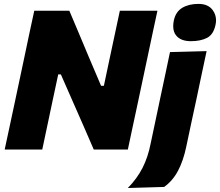

<svg xmlns="http://www.w3.org/2000/svg" viewBox="-20 -768 1130 986"><path d="M4 0Q16.5 -56.5 27.5 -109.5Q38.5 -162 53.5 -231L105 -473.5Q120 -544 131.5 -599.5Q143 -654.5 156 -713H336Q363.5 -648.5 388 -590Q412.5 -531 436 -475.5L499 -327.5H513.5L544.5 -474Q559.5 -544 571.2 -599Q583 -654 595.5 -713H788.5Q775.5 -653.5 764 -599Q752.5 -544 737.5 -474L686 -231.5Q671 -162 659.8 -109.5Q648.5 -57 636.5 0H461.5Q437.5 -56 412.5 -113Q387 -170 358 -237L292.5 -386H279L246 -231.5Q231.5 -162 220.2 -109.5Q209 -57 197 0ZM636.5 197.5Q684 149 712 94Q740 39 753.5 -30L792.5 -214.5L803 -264.5Q820 -343.5 831 -396Q842 -448.5 853 -500.5L1041 -505.5Q1033.5 -470 1026 -435Q1018.5 -400 1009.8 -359Q1001 -318 990 -264.5Q975 -196 962.2 -136Q949.5 -76 936.5 -14.5Q921.5 57.5 894.2 109Q867 160.5 823 192ZM960 -556.5Q910.5 -556.5 886.5 -583.5Q869.5 -602.5 869.5 -633.5Q869.5 -646.5 872.5 -662Q882 -707.5 915.8 -727.8Q949.5 -748 999.5 -748Q1048.5 -748 1072 -716.5Q1089.5 -693 1089.5 -663.5Q1089.5 -653 1087 -641.5Q1076.5 -590.5 1043.2 -573.5Q1010 -556.5 960 -556.5Z"/></svg>

Font: Heraclito ExtraBold
Style: Italic
Weight: 800
Italic angle: -12°
Designer: Kostas Bartsokas (font) & Cristiano Sobral (main changes)
Foundry: Kostas Bartsokas (font) & Cristiano Sobral (main changes)
Version: Version 1.00;July 8, 2020;FontCreator 13.0.0.2655 64-bit